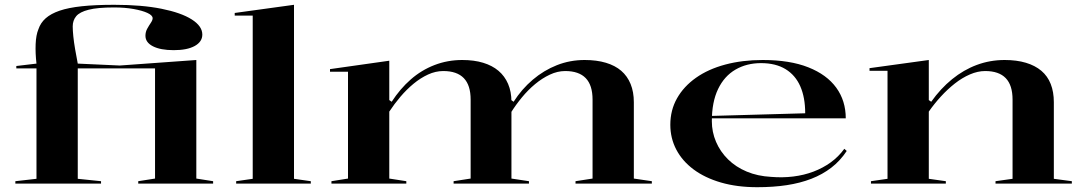

<svg xmlns="http://www.w3.org/2000/svg" viewBox="-20 -765 4516 800"><path d="M44 0V-10L132 -20V-480H48V-490L132 -500Q127 -543 128.5 -581Q130 -619 140 -643Q149 -670 170.5 -689Q192 -708 228.5 -720.5Q265 -733 321 -739Q377 -745 456 -745Q571 -745 653 -728.5Q735 -712 779 -684Q823 -656 823 -621Q823 -591 791.5 -573.5Q760 -556 704 -556Q649 -556 617.5 -572Q586 -588 586 -616Q586 -632 593.5 -645.5Q601 -659 608.5 -670Q616 -681 616 -689Q616 -701 594.5 -711Q573 -721 536.5 -727.5Q500 -734 455 -734Q387 -734 349.5 -724.5Q312 -715 297.5 -697.5Q283 -680 283 -655Q283 -638 285.5 -613.5Q288 -589 293 -560Q298 -531 304 -500L479 -492L798 -515V-21L868 -10V0H556V-10L626 -21V-480H304V-20L401 -10V0Z M1205 -20 1275 -10V0H964V-10L1033 -20V-700H958V-711L1205 -745Z M1361 0V-10L1430 -21V-466H1355V-477L1602 -512V-348L1612 -341Q1647 -395 1691.5 -434Q1736 -473 1790.5 -494Q1845 -515 1906 -515Q1955 -515 1993 -503.5Q2031 -492 2057 -470Q2083 -448 2097 -415.5Q2111 -383 2111 -341V-21L2184 -10V0H1870V-10L1941 -21V-350Q1941 -410 1912.5 -439.5Q1884 -469 1827 -469Q1795 -469 1763.5 -454.5Q1732 -440 1703 -416Q1674 -392 1648.5 -362Q1623 -332 1602 -300V-21L1673 -10V0ZM2378 0V-10L2449 -21V-350Q2449 -410 2420.5 -439.5Q2392 -469 2335 -469Q2303 -469 2271 -454Q2239 -439 2209.5 -414.5Q2180 -390 2154.5 -359Q2129 -328 2109 -296V-349L2120 -341Q2154 -394 2200 -433Q2246 -472 2300.5 -493.5Q2355 -515 2416 -515Q2466 -515 2504.5 -503.5Q2543 -492 2568.5 -470Q2594 -448 2607.5 -415Q2621 -382 2621 -339V-21L2696 -10V0Z M3158 -515Q3271 -515 3348 -484.5Q3425 -454 3464.5 -399.5Q3504 -345 3504 -272H2944V-282L3335 -293Q3335 -359 3314.5 -405.5Q3294 -452 3253 -477Q3212 -502 3151 -502Q3091 -502 3044.5 -475Q2998 -448 2972 -394Q2946 -340 2946 -260Q2946 -215 2963.5 -174Q2981 -133 3013.5 -101Q3046 -69 3091.5 -50Q3137 -31 3193 -28Q3240 -24 3285 -29.5Q3330 -35 3369.5 -50Q3409 -65 3441.5 -88.5Q3474 -112 3498 -145L3508 -136Q3481 -95 3444 -66.5Q3407 -38 3360.5 -20Q3314 -2 3258 6.5Q3202 15 3135 15Q3051 15 2984 -4.5Q2917 -24 2870 -59Q2823 -94 2798 -141.5Q2773 -189 2773 -245Q2773 -306 2801 -355.5Q2829 -405 2880 -441Q2931 -477 3002 -496Q3073 -515 3158 -515Z M4446 -10V0H4128V-10L4199 -20V-350Q4199 -410 4170.5 -439.5Q4142 -469 4085 -469Q4054 -469 4021.5 -455Q3989 -441 3958.5 -417Q3928 -393 3900.5 -363Q3873 -333 3850 -300V-20L3921 -10V0H3609V-10L3678 -20V-470H3603V-481L3850 -515V-348L3860 -341Q3899 -396 3947 -435Q3995 -474 4050 -494.5Q4105 -515 4166 -515Q4216 -515 4254.5 -503.5Q4293 -492 4319 -470Q4345 -448 4358 -415Q4371 -382 4371 -339V-20Z"/></svg>

Font: Kalnia SemiExpanded
Style: Regular
Weight: 400
Width: 6
Designer: Frida Medrano
Foundry: Frida Medrano
Version: Version 1.105